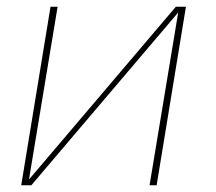

<svg xmlns="http://www.w3.org/2000/svg" viewBox="-20 -550 640 570"><path d="M43 0 130 -530H151L66 -17L502 -530H532L445 0H424L509 -513L73 0Z"/></svg>

Font: Iosevka Curly Thin Extended
Style: Italic
Weight: 100
Width: 7
Italic angle: -9°
Monospace: yes
Designer: Belleve Invis
Foundry: Belleve Invis
Version: Version 11.1.0; ttfautohint (v1.8.3)